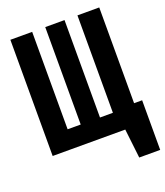

<svg xmlns="http://www.w3.org/2000/svg" viewBox="-155 -797 924 1076"><g transform="rotate(-20 306.5 -259.5)"><path d="M613 -122V174H488L468 0H35V-693H165V-112H243V-693H358V-112H435V-693H565V-122Z"/></g></svg>

Font: Fira Mono
Style: Bold
Weight: 700
Monospace: yes
Designer: Carrois Corporate & Edenspiekermann AG
Foundry: Carrois Corporate GbR & Edenspiekermann AG
Version: Version 3.206